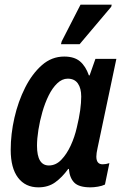

<svg xmlns="http://www.w3.org/2000/svg" viewBox="-20 -795 536 825"><path d="M145 10Q89 10 57.5 -31.5Q26 -73 26 -151Q26 -219 42 -289Q58 -359 88 -418.5Q118 -478 160 -515Q202 -552 256 -552Q299 -552 323.5 -531.5Q348 -511 362 -471H365L390 -542H480L399 -158Q394 -136 394 -122Q394 -89 421 -89Q435 -89 450 -94L431 -2Q419 4 401 7Q383 10 369 10Q319 10 299 -10.5Q279 -31 276 -69H273Q247 -33 217 -11.5Q187 10 145 10ZM190 -84Q220 -84 243.5 -108.5Q267 -133 284 -170Q301 -207 310 -247Q320 -288 324.5 -321Q329 -354 329 -380Q329 -416 314.5 -436.5Q300 -457 271 -457Q247 -457 226 -437Q205 -417 189 -384.5Q173 -352 162 -313.5Q151 -275 145 -237Q139 -199 139 -169Q139 -84 190 -84ZM242 -605 245 -617 326 -775H460L458 -766L322 -605Z"/></svg>

Font: Noto Sans Condensed SemiBold
Style: Italic
Weight: 600
Width: 3
Italic angle: -12°
Designer: Monotype Design Team
Foundry: Monotype Imaging Inc.
Version: Version 2.013; ttfautohint (v1.8.4.7-5d5b)